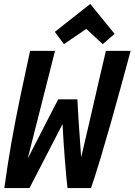

<svg xmlns="http://www.w3.org/2000/svg" viewBox="-20 -950 680 970"><path d="M2 0Q17 -112 37 -226Q57 -340 81.5 -457Q106 -574 132 -693H258Q241 -625 223.5 -557Q206 -489 189 -421Q172 -353 154.5 -285Q137 -217 120 -149Q146 -199 171.5 -249Q197 -299 222.5 -348.5Q248 -398 274 -448H371Q373 -399 376.5 -348Q380 -297 383.5 -248.5Q387 -200 390 -155Q406 -222 421.5 -289.5Q437 -357 452.5 -424Q468 -491 483.5 -558.5Q499 -626 515 -693H640Q617 -608 592 -516.5Q567 -425 541 -333Q515 -241 489.5 -156Q464 -71 440 0H321Q318 -24 314.5 -62Q311 -100 307.5 -145Q304 -190 301 -236.5Q298 -283 296 -323L129 0ZM303 -727 257 -789 436 -930 559 -779 499 -727 416 -804Z"/></svg>

Font: Ubuntu Sans Mono
Style: Bold Italic
Weight: 700
Italic angle: -13.5°
Monospace: yes
Designer: Dalton Maag Ltd
Foundry: Dalton Maag Ltd
Version: Version 1.006